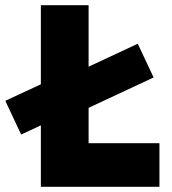

<svg xmlns="http://www.w3.org/2000/svg" viewBox="-58 -720 664 740"><path d="M23.5 -201.5 -37.5 -331.5 179 -432V-414L473 -551.5L534 -421.5L179 -255.5V-274ZM99.5 0V-700H283.5V-168H556.5V0Z"/></svg>

Font: Geologica Roman ExtraBold
Style: Regular
Weight: 800
Designer: Sindre Bremnes, Frode Helland
Foundry: Monokrom Skriftforlag AS
Version: Version 1.010;gftools[0.9.28]